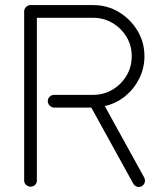

<svg xmlns="http://www.w3.org/2000/svg" viewBox="-20 -720 644 755"><path d="M100 14Q90 14 82.5 7Q75 0 75 -10V-675Q75 -685 82.5 -692.5Q90 -700 100 -700H346Q402 -700 447.5 -672.5Q493 -645 520.5 -599.5Q548 -554 548 -499Q548 -452 527.5 -411Q507 -370 472 -341.5Q437 -313 392 -303L547 -22Q552 -12 549 -2.5Q546 7 538 12Q528 17 518.5 14Q509 11 504 2L339 -297H193Q183 -297 175.5 -304.5Q168 -312 168 -322Q168 -333 175.5 -340Q183 -347 193 -347H346Q388 -347 422.5 -367.5Q457 -388 477.5 -422.5Q498 -457 498 -499Q498 -541 477.5 -575Q457 -609 422.5 -629.5Q388 -650 346 -650H125V-10Q125 0 118 7Q111 14 100 14Z"/></svg>

Font: Kurewa Gothic CJK TC Regular
Style: Regular
Weight: 400
Designer: Max Yao
Foundry: Max-Everyday
Version: Version 1.071; ttfautohint (v1.8.3)